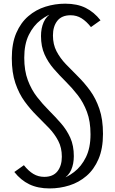

<svg xmlns="http://www.w3.org/2000/svg" viewBox="-20 -820 636 1064"><path d="M273.4 -623.5Q273.4 -573.8 293.3 -535.8Q313.2 -497.7 344.9 -464.5Q376.6 -431.3 412 -396.4Q447.4 -361.4 479.1 -318.2Q510.8 -274.9 530.7 -216.8Q550.7 -158.6 550.7 -78.1Q550.7 3.8 525.9 61.5Q501.2 119.1 459.2 155Q417.3 191 364.3 207.6Q311.4 224.2 255 224.2L218.7 191.5Q259.4 191.5 305 177.8Q350.5 164.1 390.7 133.3Q430.9 102.5 456.2 51.1Q481.6 -0.3 481.6 -75.8Q481.6 -147.8 461.8 -200.1Q442.1 -252.5 410.8 -292.8Q379.5 -333.1 344.4 -367.8Q309.4 -402.5 278.1 -438.4Q246.8 -474.3 227 -518.1Q207.2 -561.9 207.2 -620.5Q207.2 -663.5 221.9 -697Q236.5 -730.6 269.8 -749.6Q303.2 -768.6 359.4 -768.6L341.4 -799.6Q407.9 -799.6 454.8 -776.2Q501.7 -752.8 537 -707.5L484 -669.9Q458.5 -702.2 431.6 -718.8Q404.7 -735.5 371.1 -735.5Q322.1 -735.5 297.7 -704.6Q273.4 -673.7 273.4 -623.5ZM322.7 48.4Q322.7 -1.6 302.7 -39.6Q282.8 -77.7 251.1 -110.9Q219.4 -144.1 184 -179Q148.6 -214 116.9 -257.3Q85.2 -300.7 65.3 -359.1Q45.4 -417.5 45.4 -497.6Q45.4 -579.4 70.2 -637Q95 -694.5 137 -730.4Q178.9 -766.4 232 -783Q285 -799.6 341.4 -799.6L377.7 -766.5Q337.1 -766.5 291.3 -753.1Q245.5 -739.7 205.3 -708.9Q165.2 -678.1 139.8 -626.8Q114.4 -575.5 114.4 -499.9Q114.4 -428.3 134.2 -375.6Q154 -322.9 185.3 -282.6Q216.7 -242.3 251.8 -207.4Q286.8 -172.4 318.2 -136.4Q349.6 -100.4 369.4 -56.9Q389.1 -13.3 389.1 45.4Q389.1 88.4 374.4 121.8Q359.7 155.1 326.4 174.2Q293 193.2 237 193.2L255 224.2Q189.8 224.2 142.6 201.4Q95.3 178.6 59.4 133.1L112.4 95.5Q138 127.8 165.1 143.9Q192.3 160.1 225.2 160.1Q274.1 160.1 298.4 129.2Q322.7 98.3 322.7 48.4Z"/></svg>

Font: Hepta Slab ExtraLight
Style: Regular
Weight: 200
Designer: Michael LaGattuta
Foundry: Michael LaGattuta
Version: Version 1.100